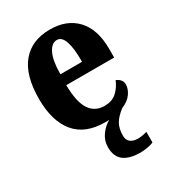

<svg xmlns="http://www.w3.org/2000/svg" viewBox="-189 -653 895 993"><g transform="rotate(-30 258.0 -156.0)"><path d="M357 237Q290 237 256 211Q222 185 222 129Q222 90 245 58Q268 26 299 9Q294 10 288 10Q282 10 276 10Q156 10 97 -62Q38 -134 38 -265Q38 -406 97.5 -477.5Q157 -549 266 -549Q366 -549 424 -487.5Q482 -426 482 -308V-257H196Q197 -157 227 -111Q257 -65 315 -65Q360 -65 387.5 -90Q415 -115 430 -152Q444 -147 454.5 -135.5Q465 -124 465 -107Q465 -80 446 -53Q427 -26 388 -10Q352 17 335.5 45Q319 73 319 116Q319 143 336 155.5Q353 168 379 168Q403 168 434 159V222Q421 229 396 233Q371 237 357 237ZM327 -321Q328 -398 314 -441Q300 -484 270 -484Q238 -484 218 -442Q198 -400 198 -321Z"/></g></svg>

Font: Noto Serif Hebrew Condensed ExtraBold
Style: Regular
Weight: 800
Width: 3
Designer: Monotype Design Team
Foundry: Monotype Imaging Inc.
Version: Version 2.004; ttfautohint (v1.8.4.7-5d5b)